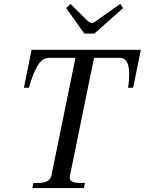

<svg xmlns="http://www.w3.org/2000/svg" viewBox="-20 -952 733 972"><path d="M315 -911 337 -932 423 -847Q436 -836 444 -836Q454 -836 468 -847L589 -932L603 -911L458 -782H407ZM149 -26H176Q231 -26 240 -62L362 -659H228Q190 -659 164.5 -609Q139 -559 127 -508H101L140 -700H693L654 -508H628Q634 -538 634 -575Q634 -659 589 -659H456L334 -62Q333 -59 333 -53Q333 -26 382 -26H410L405 0H144Z"/></svg>

Font: Taviraj
Style: Italic
Weight: 400
Italic angle: -12°
Designer: Katatrad Team
Foundry: CadsonDemak
Version: Version 1.001